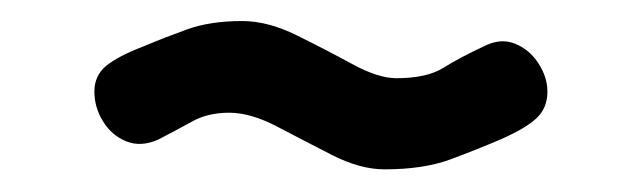

<svg xmlns="http://www.w3.org/2000/svg" viewBox="-20 -374 582 178"><path d="M336.5 -217Q314 -217 288 -230.2Q262 -243.5 237.2 -256.5Q212.5 -269.5 192.5 -269.5Q172.5 -269.5 157.8 -261.2Q143 -253 126.5 -244.5Q110.5 -237.5 97 -243Q83.5 -248.5 75.5 -261.5Q67.5 -274.5 67.5 -289Q67.5 -304 78.5 -313Q89.5 -322 113 -331Q132 -339 153.5 -346.8Q175 -354.5 204.5 -354.5Q228.5 -354.5 255.2 -341.2Q282 -328 306.2 -314.8Q330.5 -301.5 347.5 -301.5Q375.5 -301.5 390.8 -311Q406 -320.5 428.5 -331Q444 -339 457.5 -333.5Q471 -328 479.2 -315.2Q487.5 -302.5 487.5 -289Q487.5 -274 477.5 -264.5Q467.5 -255 443.5 -244.5Q422.5 -235.5 397.5 -226.2Q372.5 -217 336.5 -217Z"/></svg>

Font: Edu AU VIC WA NT Pre Medium
Style: Regular
Weight: 500
Designer: Tina and Corey Anderson, Eben Sorkin, Mirko Velimirovic
Foundry: Google for Education
Version: Version 1.001